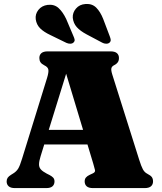

<svg xmlns="http://www.w3.org/2000/svg" viewBox="-20 -963 828 983"><path d="M178.5 -298H470.5L471 -223.5H177.5ZM259 -34Q259 -18.5 248.8 -9.2Q238.5 0 216.5 0H56.5Q35 0 24.5 -9.2Q14 -18.5 14 -34Q14 -45 19.2 -52.8Q24.5 -60.5 36.5 -68L47 -74.5Q63.5 -84.5 72.8 -99.2Q82 -114 93 -150.5L221 -564Q230 -593.5 227.5 -606.8Q225 -620 207 -628.5Q193 -635.5 187.2 -644.5Q181.5 -653.5 181.5 -666Q181.5 -682 192 -691Q202.5 -700 224.5 -700H546Q568 -700 578.5 -691Q589 -682 589 -666Q589 -652.5 582.8 -643.8Q576.5 -635 565 -629.5Q552.5 -623.5 550.2 -613.2Q548 -603 555 -581L692.5 -145.5Q703 -112 711.5 -96.2Q720 -80.5 734 -73.5Q751.5 -64.5 757.5 -56Q763.5 -47.5 763.5 -34Q763.5 -18.5 753 -9.2Q742.5 0 720.5 0H456.5Q434 0 423.8 -9.2Q413.5 -18.5 413.5 -34Q413.5 -46.5 420 -54.2Q426.5 -62 439.5 -68L455.5 -75.5Q468.5 -81.5 466.5 -91.8Q464.5 -102 457.5 -125L310.5 -612.5L331.5 -627L188 -163.5Q180 -138 179.8 -122.2Q179.5 -106.5 189 -95.8Q198.5 -85 219.5 -74L233.5 -67Q245 -61 252 -53.8Q259 -46.5 259 -34ZM319 -865.5 356 -778Q360.5 -768.5 362 -760.5Q363.5 -752.5 356.5 -745.5Q350.5 -739.5 340.2 -739.2Q330 -739 320 -743.5L238 -783.5Q204 -799.5 185.5 -818Q167 -836.5 163 -864Q159.5 -890.5 176.5 -912.2Q193.5 -934 224 -938Q257.5 -942 279.8 -921.8Q302 -901.5 319 -865.5ZM508.5 -865.5 542 -777Q546 -767 546.8 -759Q547.5 -751 540.5 -744.5Q534 -739 523.2 -739.2Q512.5 -739.5 503.5 -744.5L423.5 -787Q390.5 -804.5 373 -824.2Q355.5 -844 352.5 -872Q351 -898 369 -919.2Q387 -940.5 418 -942.5Q451.5 -945 472.8 -923.8Q494 -902.5 508.5 -865.5Z"/></svg>

Font: Fraunces
Style: Regular
Weight: 900
Version: Version 1.000;[b76b70a41]